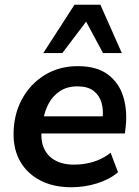

<svg xmlns="http://www.w3.org/2000/svg" viewBox="-20 -777 583 807"><path d="M280 10Q206 10 151.5 -17.5Q97 -45 67 -95Q37 -145 37 -212Q37 -294 71.5 -358.5Q106 -423 167 -461Q228 -499 307 -499Q387 -499 434 -463.5Q481 -428 498.5 -369.5Q516 -311 508 -242L505 -216H137L147 -288H427L410 -273Q416 -313 407 -344.5Q398 -376 373.5 -395Q349 -414 306 -414Q262 -414 232 -394Q202 -374 185 -342.5Q168 -311 162 -275L157 -244Q149 -195 162.5 -159.5Q176 -124 209 -104.5Q242 -85 291 -85Q335 -85 374.5 -97.5Q414 -110 445 -135L476 -53Q441 -23 388.5 -6.5Q336 10 280 10ZM162 -554 293 -757H402L492 -554H413L342 -686L242 -554Z"/></svg>

Font: Nunito Sans 12pt
Style: Bold Italic
Weight: 700
Italic angle: -9°
Designer: Vernon Adams
Foundry: Vernon Adams
Version: Version 3.101;gftools[0.9.27]